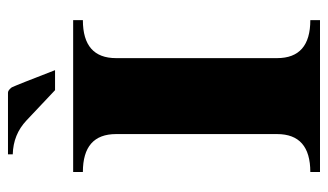

<svg xmlns="http://www.w3.org/2000/svg" viewBox="-188 -622 810 474"><g transform="rotate(-90 217.0 -385.0)"><path d="M29.3 -609.4H404.3V-585.4Q310.5 -585.4 310.5 -503.4V-106Q310.5 -23.9 404.3 -23.9V0H29.3V-23.9Q123 -23.9 123 -106V-503.4Q123 -585.4 29.3 -585.4ZM280.8 -654.1Q280.8 -654.1 231.4 -654.1L156.7 -724.6Q122.1 -757.3 73 -758.5V-770.3H225.3Q231.2 -770.3 238.3 -761Q244.6 -747.8 280.8 -654.1Z"/></g></svg>

Font: itsadzoke
Style: Regular
Weight: 700
Width: 7
Version: Version 0.45